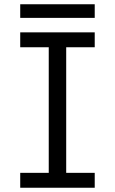

<svg xmlns="http://www.w3.org/2000/svg" viewBox="-20 -882 540 902"><path d="M75 0V-70H209V-660H75V-730H425V-660H291V-70H425V0ZM75 -798V-862H425V-798Z"/></svg>

Font: M PLUS 1 Code
Style: Regular
Weight: 400
Designer: Coji Morishita
Foundry: UNDERFOREST DESIGN
Version: Version 1.005